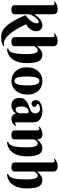

<svg xmlns="http://www.w3.org/2000/svg" viewBox="1082 -1886 978 3189"><g transform="rotate(90 1570.5 -291.0)"><path d="M211.9 -374Q229 -397 248.5 -420.7Q268.1 -444.3 290.5 -463.4Q313 -482.4 339.4 -494.6Q365.7 -506.8 397 -506.8Q424.8 -506.8 443.4 -495.8Q461.9 -484.9 473.4 -469.5Q484.9 -454.1 489.5 -437.5Q494.1 -420.9 494.1 -409.2Q494.1 -387.7 488.5 -364.5Q482.9 -341.3 469.5 -318.6Q456.1 -295.9 433.6 -274.7Q411.1 -253.4 377 -235.8Q422.9 -138.7 466.3 -68.6Q509.8 1.5 550 46.6Q590.3 91.8 627.4 113.3Q664.6 134.8 698.2 134.8Q704.1 134.8 710 133.3Q715.8 131.8 720.7 129.9Q726.1 127.9 731.9 125L741.2 142.1Q728 149.4 714.4 156Q700.7 162.6 683.1 167.5Q665.5 172.4 642.6 175.3Q619.6 178.2 587.9 178.2Q559.1 178.2 531 171.4Q502.9 164.6 474.6 147Q446.3 129.4 417.2 100.1Q388.2 70.8 357.7 25.9Q327.1 -19 294.9 -81.1Q262.7 -143.1 228 -226.1Q274.9 -260.7 301.8 -290.3Q328.6 -319.8 342.3 -343.8Q356 -367.7 359.4 -386.2Q362.8 -404.8 362.8 -418Q362.8 -419.9 362.3 -424.6Q361.8 -429.2 359.1 -433.6Q356.4 -438 351.3 -441.4Q346.2 -444.8 336.9 -444.8Q318.8 -444.8 300.3 -429.4Q281.7 -414.1 264.9 -391.4Q248 -368.7 234.4 -342.5Q220.7 -316.4 211.9 -294.9V-43Q211.9 -36.6 209.7 -27.8Q207.5 -19 199.5 -11.2Q191.4 -3.4 176 2.2Q160.6 7.8 134.8 7.8Q108.9 7.8 94.2 1.7Q79.6 -4.4 72.5 -12.7Q65.4 -21 63.7 -29.8Q62 -38.6 62 -43.9V-673.8Q62 -688 55.4 -698.5Q48.8 -709 33.2 -709Q24.9 -709 18.8 -706.3Q12.7 -703.6 5.9 -698.2L-3.9 -710Q7.3 -719.2 21 -728.3Q34.7 -737.3 51 -744.1Q67.4 -751 85.9 -755.4Q104.5 -759.8 125 -759.8Q156.7 -759.8 174.3 -751.2Q191.9 -742.7 200.2 -730.2Q208.5 -717.8 210.2 -703.9Q211.9 -689.9 211.9 -679.2Z M742.7 -414.1Q760.7 -439.9 783.7 -460.4Q793 -469.2 804.4 -477.5Q815.9 -485.8 828.9 -492.4Q841.8 -499 856.2 -502.9Q870.6 -506.8 885.7 -506.8Q918.5 -506.8 944.3 -494.1Q970.2 -481.4 987.8 -451.7Q1005.4 -421.9 1014.6 -372.8Q1023.9 -323.7 1023.9 -251Q1023.9 -180.2 1011.2 -127.9Q998.5 -75.7 978 -39.1Q957.5 -2.4 931.6 20.8Q905.8 43.9 879.4 57.1Q853 70.3 828.6 75.4Q804.2 80.6 786.6 81.1L781.7 61Q803.7 55.7 820.8 41Q837.9 26.4 849.6 -7.1Q861.3 -40.5 867.4 -97.2Q873.5 -153.8 873.5 -243.2Q873.5 -304.7 867.9 -341.6Q862.3 -378.4 853.3 -397.7Q844.2 -417 832.8 -423.1Q821.3 -429.2 809.6 -429.2Q795.4 -429.2 784.7 -421.6Q773.9 -414.1 765.9 -404.3Q757.8 -394.5 752.2 -384.8Q746.6 -375 742.7 -370.1V-43.9Q742.7 -37.6 740.7 -28.6Q738.8 -19.5 731.2 -11.5Q723.6 -3.4 708.7 2.2Q693.8 7.8 668 7.8Q642.1 7.8 627 1.7Q611.8 -4.4 604.2 -12.7Q596.7 -21 594.7 -29.8Q592.8 -38.6 592.8 -43.9V-673.8Q592.8 -688 586.2 -698.5Q579.6 -709 564 -709Q555.7 -709 549.6 -706.3Q543.5 -703.6 536.6 -698.2L526.9 -710Q538.1 -719.2 551.8 -728.3Q565.4 -737.3 581.8 -744.1Q598.1 -751 616.7 -755.4Q635.3 -759.8 655.8 -759.8Q687.5 -759.8 705.1 -751.2Q722.7 -742.7 731 -730.2Q739.3 -717.8 741 -703.9Q742.7 -689.9 742.7 -679.2Z M1093.8 -250Q1093.8 -314 1112.3 -362.1Q1130.9 -410.2 1161.9 -442.4Q1192.9 -474.6 1233.9 -490.7Q1274.9 -506.8 1319.8 -506.8Q1364.7 -506.8 1405.8 -491.9Q1446.8 -477.1 1477.8 -446.3Q1508.8 -415.5 1527.3 -368.4Q1545.9 -321.3 1545.9 -256.8Q1545.9 -192.9 1527.3 -143.6Q1508.8 -94.2 1477.8 -60.5Q1446.8 -26.9 1405.8 -9.5Q1364.7 7.8 1319.8 7.8Q1274.9 7.8 1233.9 -8.5Q1192.9 -24.9 1161.9 -57.1Q1130.9 -89.4 1112.3 -137.7Q1093.8 -186 1093.8 -250ZM1394 -254.9Q1394 -293.9 1391.4 -330.3Q1388.7 -366.7 1380.9 -395Q1373 -423.3 1358.4 -440.2Q1343.8 -457 1319.8 -457Q1295.9 -457 1281.2 -439.2Q1266.6 -421.4 1258.8 -392.3Q1251 -363.3 1248.5 -326.2Q1246.1 -289.1 1246.1 -250Q1246.1 -210.9 1248.5 -173.6Q1251 -136.2 1258.8 -106.9Q1266.6 -77.6 1281.2 -59.8Q1295.9 -42 1319.8 -42Q1343.8 -42 1358.4 -60.5Q1373 -79.1 1380.9 -109.4Q1388.7 -139.6 1391.4 -177.7Q1394 -215.8 1394 -254.9Z M1856.9 -252.9Q1856.9 -265.1 1849.1 -271.5Q1841.3 -277.8 1829.1 -277.8Q1812 -277.8 1796.6 -270Q1781.2 -262.2 1769.5 -247.1Q1757.8 -231.9 1751 -209.7Q1744.1 -187.5 1744.1 -158.2Q1744.1 -129.9 1748.3 -111.3Q1752.4 -92.8 1759.5 -81.8Q1766.6 -70.8 1775.9 -66.4Q1785.2 -62 1795.4 -62Q1808.1 -62 1819.3 -68.6Q1830.6 -75.2 1838.9 -85.4Q1847.2 -95.7 1852.1 -108.4Q1856.9 -121.1 1856.9 -133.8ZM1779.3 -466.8Q1762.7 -466.8 1748.5 -462.9Q1734.4 -459 1724.1 -453.1Q1713.9 -447.3 1708 -440.2Q1702.1 -433.1 1702.1 -426.8Q1702.1 -419.4 1709.7 -416.3Q1717.3 -413.1 1726.6 -408.9Q1735.8 -404.8 1743.4 -397.2Q1751 -389.6 1751 -374Q1751 -363.8 1746.8 -355.2Q1742.7 -346.7 1735.6 -340.1Q1728.5 -333.5 1719 -329.8Q1709.5 -326.2 1699.2 -326.2Q1671.9 -326.2 1655 -344.7Q1638.2 -363.3 1638.2 -394Q1638.2 -423.8 1653.8 -445.1Q1669.4 -466.3 1694.6 -480Q1719.7 -493.7 1751.5 -500.2Q1783.2 -506.8 1814.9 -506.8Q1853 -506.8 1887.7 -498.5Q1922.4 -490.2 1949 -472.2Q1975.6 -454.1 1991.5 -426.3Q2007.3 -398.4 2007.3 -358.9V-83Q2007.3 -78.6 2007.8 -73.2Q2008.3 -67.9 2010.3 -63.5Q2012.2 -59.1 2016.1 -56.2Q2020 -53.2 2027.3 -53.2Q2036.1 -53.2 2043.7 -59.8Q2051.3 -66.4 2057.1 -73.2L2069.3 -63Q2062 -52.7 2051.8 -40.5Q2041.5 -28.3 2026.9 -17.6Q2012.2 -6.8 1992.7 0.5Q1973.1 7.8 1948.2 7.8Q1917.5 7.8 1893.6 -10.5Q1869.6 -28.8 1862.3 -66.9Q1846.7 -45.9 1829.8 -31.7Q1813 -17.6 1795.4 -8.8Q1777.8 0 1760 3.9Q1742.2 7.8 1724.1 7.8Q1700.7 7.8 1678.7 0.5Q1656.7 -6.8 1639.4 -22.7Q1622.1 -38.6 1611.6 -64Q1601.1 -89.4 1601.1 -126Q1601.1 -170.4 1618.7 -198.7Q1636.2 -227.1 1664.8 -246.3Q1693.4 -265.6 1729.7 -279.3Q1766.1 -293 1804.2 -308.1Q1832.5 -319.3 1845.5 -341.6Q1858.4 -363.8 1858.4 -387.2Q1858.4 -423.3 1837.2 -445.1Q1815.9 -466.8 1779.3 -466.8Z M2422.4 -243.2Q2422.4 -304.7 2416.7 -341.6Q2411.1 -378.4 2401.9 -397.7Q2392.6 -417 2381.3 -423.1Q2370.1 -429.2 2358.4 -429.2Q2344.2 -429.2 2333.3 -421.6Q2322.3 -414.1 2314.2 -404.3Q2306.2 -394.5 2300.5 -384.8Q2294.9 -375 2291 -370.1V-43.9Q2291 -37.6 2289.1 -28.6Q2287.1 -19.5 2279.5 -11.5Q2272 -3.4 2257.1 2.2Q2242.2 7.8 2216.3 7.8Q2190.4 7.8 2175.5 1.7Q2160.6 -4.4 2152.8 -12.7Q2145 -21 2143.1 -29.8Q2141.1 -38.6 2141.1 -43.9V-420.9Q2141.1 -435.1 2134.5 -445.6Q2127.9 -456.1 2112.3 -456.1Q2104 -456.1 2098.1 -453.1Q2092.3 -450.2 2085.4 -444.8L2075.2 -457Q2086.4 -466.3 2100.3 -475.3Q2114.3 -484.4 2130.4 -491.2Q2146.5 -498 2165 -502.4Q2183.6 -506.8 2204.1 -506.8Q2235.8 -506.8 2253.4 -496.3Q2271 -485.8 2279.3 -471.2Q2287.6 -456.5 2289.3 -440.7Q2291 -424.8 2291 -414.1Q2309.1 -439.9 2332 -460.4Q2341.3 -469.2 2352.8 -477.5Q2364.3 -485.8 2377.2 -492.4Q2390.1 -499 2404.5 -502.9Q2418.9 -506.8 2434.1 -506.8Q2467.3 -506.8 2492.9 -494.1Q2518.6 -481.4 2536.1 -451.7Q2553.7 -421.9 2563 -372.8Q2572.3 -323.7 2572.3 -251Q2572.3 -180.2 2559.6 -127.9Q2546.9 -75.7 2526.4 -39.1Q2505.9 -2.4 2480 20.8Q2454.1 43.9 2427.7 57.1Q2401.4 70.3 2377.2 75.4Q2353 80.6 2335.4 81.1L2330.1 61Q2344.7 57.6 2357.2 50.3Q2369.6 43 2379.9 28.8Q2390.1 14.6 2397.9 -7.1Q2405.8 -28.8 2411.4 -61.5Q2417 -94.2 2419.7 -138.9Q2422.4 -183.6 2422.4 -243.2Z M2824.2 -414.1Q2842.3 -439.9 2865.2 -460.4Q2874.5 -469.2 2886 -477.5Q2897.5 -485.8 2910.4 -492.4Q2923.3 -499 2937.7 -502.9Q2952.1 -506.8 2967.3 -506.8Q3000 -506.8 3025.9 -494.1Q3051.8 -481.4 3069.3 -451.7Q3086.9 -421.9 3096.2 -372.8Q3105.5 -323.7 3105.5 -251Q3105.5 -180.2 3092.8 -127.9Q3080.1 -75.7 3059.6 -39.1Q3039.1 -2.4 3013.2 20.8Q2987.3 43.9 2960.9 57.1Q2934.6 70.3 2910.2 75.4Q2885.7 80.6 2868.2 81.1L2863.3 61Q2885.3 55.7 2902.3 41Q2919.4 26.4 2931.2 -7.1Q2942.9 -40.5 2949 -97.2Q2955.1 -153.8 2955.1 -243.2Q2955.1 -304.7 2949.5 -341.6Q2943.8 -378.4 2934.8 -397.7Q2925.8 -417 2914.3 -423.1Q2902.8 -429.2 2891.1 -429.2Q2877 -429.2 2866.2 -421.6Q2855.5 -414.1 2847.4 -404.3Q2839.4 -394.5 2833.7 -384.8Q2828.1 -375 2824.2 -370.1V-43.9Q2824.2 -37.6 2822.3 -28.6Q2820.3 -19.5 2812.7 -11.5Q2805.2 -3.4 2790.3 2.2Q2775.4 7.8 2749.5 7.8Q2723.6 7.8 2708.5 1.7Q2693.4 -4.4 2685.8 -12.7Q2678.2 -21 2676.3 -29.8Q2674.3 -38.6 2674.3 -43.9V-673.8Q2674.3 -688 2667.7 -698.5Q2661.1 -709 2645.5 -709Q2637.2 -709 2631.1 -706.3Q2625 -703.6 2618.2 -698.2L2608.4 -710Q2619.6 -719.2 2633.3 -728.3Q2647 -737.3 2663.3 -744.1Q2679.7 -751 2698.2 -755.4Q2716.8 -759.8 2737.3 -759.8Q2769 -759.8 2786.6 -751.2Q2804.2 -742.7 2812.5 -730.2Q2820.8 -717.8 2822.5 -703.9Q2824.2 -689.9 2824.2 -679.2Z"/></g></svg>

Font: Berkshire Swash
Style: Regular
Weight: 700
Designer: Astigmatic (AOETI)
Foundry: Astigmatic (AOETI)
Version: Version 1.000